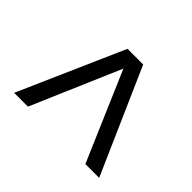

<svg xmlns="http://www.w3.org/2000/svg" viewBox="-117 -694 728 728"><g transform="rotate(-45 247.0 -330.0)"><path d="M36 -102V-176L394 -330L36 -484V-558L458 -372V-288Z"/></g></svg>

Font: Gontserrat
Style: Regular
Weight: 400
Designer: Julieta Ulanovsky
Foundry: Julieta Ulanovsky
Version: Version 6.001